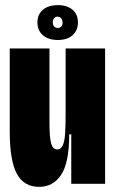

<svg xmlns="http://www.w3.org/2000/svg" viewBox="-20 -717 449 749"><path d="M18 -204V-528H173V-238Q173 -181 179.5 -157.5Q186 -134 203 -134Q218 -134 225 -150.5Q232 -167 234 -195Q236 -223 236 -276V-528H390V-243V0H258V-193H250Q250 -82 218.5 -35Q187 12 133 12Q73 12 45.5 -39.5Q18 -91 18 -204ZM126 -630Q126 -661 147.5 -679Q169 -697 206 -697Q242 -697 263 -679Q284 -661 284 -630Q284 -598 263 -579.5Q242 -561 206 -561Q169 -561 147.5 -579.5Q126 -598 126 -630ZM224 -628Q224 -639 218.5 -645.5Q213 -652 204 -652Q196 -652 191 -646Q186 -640 186 -629Q186 -619 191.5 -613.5Q197 -608 206 -608Q214 -608 219 -613.5Q224 -619 224 -628Z"/></svg>

Font: Bricolage Grotesque 96pt Condensed ExBd
Style: Regular
Weight: 800
Width: 3
Designer: Mathieu Triay
Foundry: Atelier Triay
Version: Version 1.001;Glyphs 3.2 (3207)